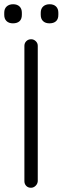

<svg xmlns="http://www.w3.org/2000/svg" viewBox="-21 -885 295 905"><path d="M157 -31Q156 -18 146.5 -9Q137 0 125 0Q111 0 102.5 -9Q94 -18 94 -31V-669Q94 -682 103 -691Q112 -700 126 -700Q138 -700 147.5 -691Q157 -682 157 -669ZM212 -775Q193 -775 182 -785.5Q171 -796 171 -815V-825Q171 -844 182.5 -854.5Q194 -865 213 -865Q232 -865 243 -854.5Q254 -844 254 -825V-815Q254 -795 243 -785Q232 -775 212 -775ZM40 -775Q21 -775 10 -785.5Q-1 -796 -1 -815V-825Q-1 -844 10.5 -854.5Q22 -865 41 -865Q60 -865 71 -854.5Q82 -844 82 -825V-815Q82 -795 71 -785Q60 -775 40 -775Z"/></svg>

Font: zvoove
Style: Regular
Weight: 400
Designer: Vernon Adams (Nunito) & Andrew Paglinawan (Quicksand)
Foundry: zvoove
Version: Version 3.006